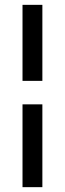

<svg xmlns="http://www.w3.org/2000/svg" viewBox="-20 -605 268 793"><path d="M73 168V-174H155V168ZM73 -271V-585H155V-271Z"/></svg>

Font: Alumni Sans SemiBold
Style: Regular
Weight: 600
Designer: Robert E. Leuschke
Foundry: Robert E. Leuschke
Version: Version 1.018